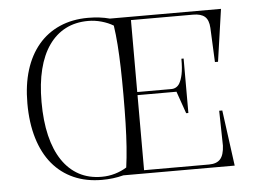

<svg xmlns="http://www.w3.org/2000/svg" viewBox="-52 -786 1148 864"><g transform="rotate(-5 522.5 -354.0)"><path d="M375 -2Q406 -2 435 -10.5Q464 -19 488 -34Q494 -77 497.5 -126Q501 -175 502.5 -233.5Q504 -292 504 -361Q504 -428 502.5 -483.5Q501 -539 497.5 -587Q494 -635 488 -675Q465 -689 435 -697.5Q405 -706 375 -706Q317 -706 272.5 -683Q228 -660 197 -616Q166 -572 150 -508Q134 -444 134 -361Q134 -275 150 -208.5Q166 -142 197 -96Q228 -50 272.5 -26Q317 -2 375 -2ZM848 -693H567V-368H721Q733 -368 742.5 -373.5Q752 -379 758 -389Q767 -404 772.5 -429.5Q778 -455 778 -500H788V-254H778L743 -354H567V-15H861Q895 -15 911.5 -33.5Q928 -52 930 -94L927 -252H941L975 0H472Q449 6 425 9Q401 12 375 12Q304 12 247.5 -13Q191 -38 151.5 -85.5Q112 -133 91 -202.5Q70 -272 70 -360Q70 -444 90.5 -510Q111 -576 150.5 -623Q190 -670 247 -695Q304 -720 375 -720Q402 -720 426.5 -717Q451 -714 473 -708H975L941 -472H927L920 -627Q918 -663 900.5 -678Q883 -693 848 -693Z"/></g></svg>

Font: Kalnia Thin Light
Style: Regular
Weight: 300
Version: Version 1.105